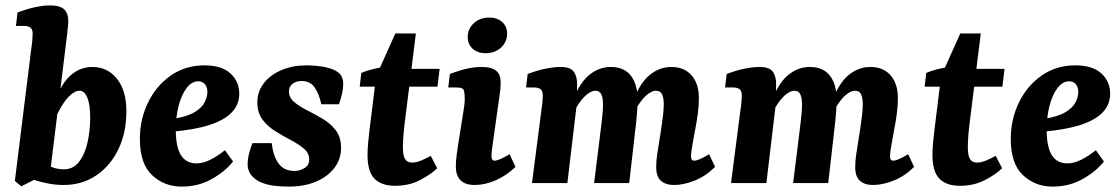

<svg xmlns="http://www.w3.org/2000/svg" viewBox="-20 -678 4146 711"><path d="M216 7Q184 7 153 0.5Q122 -6 99 -14L135 -79Q154 -67 173 -59Q192 -51 217 -51Q251 -51 272.5 -78.5Q294 -106 304 -150Q314 -194 314 -243Q314 -290 303.5 -316Q293 -342 275 -342Q256 -342 234 -319.5Q212 -297 190 -251L175 -258Q190 -343 229 -386.5Q268 -430 322 -430Q378 -430 413 -386.5Q448 -343 448 -266Q448 -187 418.5 -125.5Q389 -64 336.5 -28.5Q284 7 216 7ZM59 12 35 -8 96 -499Q98 -510 99.5 -527.5Q101 -545 101 -553Q101 -569 93 -575.5Q85 -582 69 -582H39L45 -632Q116 -658 165 -658Q203 -658 218 -643Q233 -628 233 -600Q233 -592 231.5 -578.5Q230 -565 228 -546L166 -43Z M737 -436Q801 -436 833.5 -406Q866 -376 866 -331Q866 -291 838.5 -262Q811 -233 755 -215Q699 -197 613 -190L615 -237Q671 -245 699.5 -262Q728 -279 738 -299.5Q748 -320 748 -337Q748 -355 739 -366Q730 -377 714 -377Q690 -377 671 -352Q652 -327 641.5 -286.5Q631 -246 631 -197Q631 -134 650 -103.5Q669 -73 708 -73Q732 -73 759 -86.5Q786 -100 813 -122L843 -80Q815 -44 765 -15.5Q715 13 653 13Q588 13 543 -29.5Q498 -72 498 -163Q498 -236 528 -298Q558 -360 612 -398Q666 -436 737 -436Z M1050 13Q1022 13 996 10Q970 7 946 -3Q923 -13 910 -30Q897 -47 897 -69Q897 -89 903 -112Q909 -135 915 -148H986Q992 -99 1012 -72Q1032 -45 1070 -45Q1090 -45 1107.5 -55.5Q1125 -66 1125 -87Q1125 -111 1105.5 -127.5Q1086 -144 1057.5 -159Q1029 -174 1000.5 -191.5Q972 -209 952.5 -234.5Q933 -260 933 -299Q933 -339 957 -370Q981 -401 1022.5 -418.5Q1064 -436 1115 -436Q1144 -436 1170 -432Q1196 -428 1215 -420Q1237 -410 1244 -397Q1251 -384 1251 -367Q1251 -353 1247 -333Q1243 -313 1235 -292H1170Q1160 -335 1143.5 -356.5Q1127 -378 1097 -378Q1076 -378 1063 -367.5Q1050 -357 1050 -340Q1050 -316 1069.5 -300Q1089 -284 1117.5 -269.5Q1146 -255 1175 -238Q1204 -221 1223.5 -195.5Q1243 -170 1243 -130Q1243 -89 1218.5 -56.5Q1194 -24 1150.5 -5.5Q1107 13 1050 13Z M1443 10Q1392 10 1366.5 -16.5Q1341 -43 1341 -104Q1341 -127 1343.5 -152Q1346 -177 1348 -194L1373 -396L1444 -554H1520L1478 -217Q1475 -193 1473.5 -171Q1472 -149 1472 -133Q1472 -102 1480 -89Q1488 -76 1506 -76Q1521 -76 1539.5 -83.5Q1558 -91 1575 -101L1599 -55Q1577 -33 1536 -11.5Q1495 10 1443 10ZM1312 -357 1318 -408Q1336 -416 1362.5 -422.5Q1389 -429 1417 -432L1461 -423H1608L1600 -357Z M1738 7Q1668 7 1668 -62Q1668 -81 1671.5 -107Q1675 -133 1678 -152L1697 -271Q1699 -286 1700 -293.5Q1701 -301 1701 -312Q1701 -344 1694 -349Q1687 -354 1670 -354H1640L1646 -404Q1683 -418 1710.5 -424Q1738 -430 1763 -430Q1801 -430 1817.5 -416Q1834 -402 1834 -372Q1834 -360 1832.5 -344.5Q1831 -329 1829 -318L1805 -148Q1803 -134 1801.5 -121.5Q1800 -109 1800 -101Q1800 -83 1811 -83Q1819 -83 1833 -89Q1847 -95 1867 -107L1889 -60Q1856 -28 1816 -10.5Q1776 7 1738 7ZM1778 -481Q1749 -481 1730.5 -497.5Q1712 -514 1712 -541Q1712 -571 1734.5 -592Q1757 -613 1792 -613Q1821 -613 1839.5 -596.5Q1858 -580 1858 -554Q1858 -523 1835.5 -502Q1813 -481 1778 -481Z M2476 7Q2445 7 2427.5 -8.5Q2410 -24 2410 -59Q2410 -81 2413 -101.5Q2416 -122 2420 -147Q2424 -171 2428 -197.5Q2432 -224 2435 -249Q2438 -274 2438 -292Q2438 -314 2432 -328Q2426 -342 2408 -342Q2398 -342 2384 -333Q2370 -324 2355.5 -305.5Q2341 -287 2327 -259L2317 -285Q2345 -365 2382.5 -397.5Q2420 -430 2466 -430Q2514 -430 2541 -399Q2568 -368 2568 -315Q2568 -288 2564.5 -260.5Q2561 -233 2556 -207Q2551 -181 2547 -158Q2543 -137 2541 -123Q2539 -109 2539 -98Q2539 -83 2551 -83Q2558 -83 2571.5 -88.5Q2585 -94 2606 -107L2628 -60Q2594 -26 2553 -9.5Q2512 7 2476 7ZM1950 0 1985 -271Q1987 -282 1988.5 -298.5Q1990 -315 1990 -325Q1990 -341 1982 -347.5Q1974 -354 1958 -354H1928L1934 -404Q1971 -418 2001.5 -424Q2032 -430 2056 -430Q2093 -430 2105.5 -411.5Q2118 -393 2117 -363L2116 -294L2081 0ZM2180 0 2198 -144Q2203 -186 2208 -225.5Q2213 -265 2213 -292Q2213 -314 2207 -328Q2201 -342 2184 -342Q2174 -342 2160 -333Q2146 -324 2131.5 -305.5Q2117 -287 2103 -259L2093 -285Q2121 -365 2158.5 -397.5Q2196 -430 2242 -430Q2291 -430 2316 -398Q2341 -366 2341 -310Q2341 -273 2336.5 -232Q2332 -191 2327 -148L2310 0Z M3213 7Q3182 7 3164.5 -8.5Q3147 -24 3147 -59Q3147 -81 3150 -101.5Q3153 -122 3157 -147Q3161 -171 3165 -197.5Q3169 -224 3172 -249Q3175 -274 3175 -292Q3175 -314 3169 -328Q3163 -342 3145 -342Q3135 -342 3121 -333Q3107 -324 3092.5 -305.5Q3078 -287 3064 -259L3054 -285Q3082 -365 3119.5 -397.5Q3157 -430 3203 -430Q3251 -430 3278 -399Q3305 -368 3305 -315Q3305 -288 3301.5 -260.5Q3298 -233 3293 -207Q3288 -181 3284 -158Q3280 -137 3278 -123Q3276 -109 3276 -98Q3276 -83 3288 -83Q3295 -83 3308.5 -88.5Q3322 -94 3343 -107L3365 -60Q3331 -26 3290 -9.5Q3249 7 3213 7ZM2687 0 2722 -271Q2724 -282 2725.5 -298.5Q2727 -315 2727 -325Q2727 -341 2719 -347.5Q2711 -354 2695 -354H2665L2671 -404Q2708 -418 2738.5 -424Q2769 -430 2793 -430Q2830 -430 2842.5 -411.5Q2855 -393 2854 -363L2853 -294L2818 0ZM2917 0 2935 -144Q2940 -186 2945 -225.5Q2950 -265 2950 -292Q2950 -314 2944 -328Q2938 -342 2921 -342Q2911 -342 2897 -333Q2883 -324 2868.5 -305.5Q2854 -287 2840 -259L2830 -285Q2858 -365 2895.5 -397.5Q2933 -430 2979 -430Q3028 -430 3053 -398Q3078 -366 3078 -310Q3078 -273 3073.5 -232Q3069 -191 3064 -148L3047 0Z M3535 10Q3484 10 3458.5 -16.5Q3433 -43 3433 -104Q3433 -127 3435.5 -152Q3438 -177 3440 -194L3465 -396L3536 -554H3612L3570 -217Q3567 -193 3565.5 -171Q3564 -149 3564 -133Q3564 -102 3572 -89Q3580 -76 3598 -76Q3613 -76 3631.5 -83.5Q3650 -91 3667 -101L3691 -55Q3669 -33 3628 -11.5Q3587 10 3535 10ZM3404 -357 3410 -408Q3428 -416 3454.5 -422.5Q3481 -429 3509 -432L3553 -423H3700L3692 -357Z M3962 -436Q4026 -436 4058.5 -406Q4091 -376 4091 -331Q4091 -291 4063.5 -262Q4036 -233 3980 -215Q3924 -197 3838 -190L3840 -237Q3896 -245 3924.5 -262Q3953 -279 3963 -299.5Q3973 -320 3973 -337Q3973 -355 3964 -366Q3955 -377 3939 -377Q3915 -377 3896 -352Q3877 -327 3866.5 -286.5Q3856 -246 3856 -197Q3856 -134 3875 -103.5Q3894 -73 3933 -73Q3957 -73 3984 -86.5Q4011 -100 4038 -122L4068 -80Q4040 -44 3990 -15.5Q3940 13 3878 13Q3813 13 3768 -29.5Q3723 -72 3723 -163Q3723 -236 3753 -298Q3783 -360 3837 -398Q3891 -436 3962 -436Z"/></svg>

Font: Rasa
Style: Bold Italic
Weight: 700
Italic angle: -7.10001°
Designer: Anna Giedrys (Yrsa+Rasa design), David Brezina (Yrsa art-direction, Rasa art-direction, design)
Foundry: Rosetta Type Foundry
Version: Version 2.004